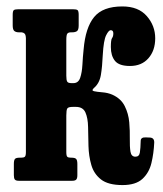

<svg xmlns="http://www.w3.org/2000/svg" viewBox="-20 -548 494 582"><path d="M447.5 -115.5Q446 -83 439 -53.8Q432 -24.5 411.8 -5.8Q391.5 13 351.5 13Q308 13 286.2 -4Q264.5 -21 256.8 -48Q249 -75 248.2 -105.5Q247.5 -136 247 -163Q246.5 -190 239 -207Q231.5 -224 210 -224H201Q187 -224 184 -219.2Q181 -214.5 181 -198V-87Q181 -75.5 184 -72.8Q187 -70 195 -70H197Q207.5 -70 211 -66Q214.5 -62 214.5 -51V-17Q214.5 -7.5 211.2 -3.8Q208 0 198.5 0H37.5Q28 0 25 -3.8Q22 -7.5 22 -17V-51Q22 -62 25.2 -66Q28.5 -70 39 -70H44Q52 -70 55.2 -72.8Q58.5 -75.5 58.5 -87V-432.5Q58 -443 54.5 -446.2Q51 -449.5 45.5 -450H37.5Q28.5 -450 23.5 -454Q18.5 -458 18.5 -471V-503Q18.5 -514.5 21.8 -517.2Q25 -520 36.5 -520H200.5Q212 -520 215.2 -517.2Q218.5 -514.5 218.5 -503V-471Q218.5 -457.5 213.5 -453.8Q208.5 -450 198.5 -450H195Q187.5 -450 184.2 -446.2Q181 -442.5 181 -426.5V-318.5Q181 -305 183.8 -300.5Q186.5 -296 197 -296H202.5Q217.5 -296 223 -312Q228.5 -328 229.8 -351.8Q231 -375.5 233.5 -398.5Q239 -464 265.2 -496.2Q291.5 -528.5 351 -528.5Q399.5 -528.5 425 -499.2Q450.5 -470 450.5 -432Q450.5 -395 430 -371.5Q409.5 -348 374 -348Q341 -348 328.5 -363.5Q316 -379 316 -405.5Q316 -428 319.8 -432.8Q323.5 -437.5 323.5 -447Q323.5 -456.5 315.5 -456.5Q309.5 -456.5 301.8 -441.2Q294 -426 291.5 -381Q290 -346 285.8 -320.8Q281.5 -295.5 265 -281.5Q256 -273.5 265 -271.5Q274 -269.5 290.2 -268.2Q306.5 -267 320.5 -261Q347 -249 358.2 -226.2Q369.5 -203.5 371.8 -177.2Q374 -151 373.5 -127.2Q373 -103.5 375.5 -88.2Q378 -73 390.5 -73Q402 -73 404 -85.8Q406 -98.5 406.5 -121.5Q407 -132.5 422.5 -131.5L435 -131Q448 -130 447.5 -115.5Z"/></svg>

Font: Besley* Condensed Semi
Style: Regular
Weight: 600
Width: 3
Designer: Owen Earl
Foundry: indestructible type*
Version: Version 3.000; ttfautohint (v1.8.3)